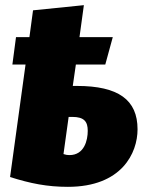

<svg xmlns="http://www.w3.org/2000/svg" viewBox="-20 -704 566 744"><path d="M278 -371H262L274 -454H388L417 -560H288L305 -684L108 -664L94 -560H42L28 -454H79L19 -18C98 7 163 20 243 20C452 20 513 -111 513 -203C513 -317 439 -371 278 -371ZM249 -103C241 -103 235 -104 226 -107L246 -251H260C307 -251 320 -232 320 -197C320 -161 307 -103 249 -103Z"/></svg>

Font: Fira Sans Heavy
Style: Italic
Weight: 900
Italic angle: -8°
Designer: bBox Type GmbH & Carrois Corporate GbR & Edenspiekermann AG
Foundry: bBox Type GmbH & Carrois Corporate GbR & Edenspiekermann AG
Version: Version 4.301;PS 004.301;hotconv 1.0.88;makeotf.lib2.5.64775